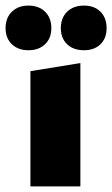

<svg xmlns="http://www.w3.org/2000/svg" viewBox="-51 -668 402 688"><path d="M58 0V-413L237 -442V0ZM51 -488Q14 -488 -8.5 -509.5Q-31 -531 -31 -567Q-31 -604 -8.5 -626Q14 -648 51 -648Q88 -648 110.5 -626Q133 -604 133 -567Q133 -531 110.5 -509.5Q88 -488 51 -488ZM250 -488Q212 -488 189.5 -509.5Q167 -531 167 -567Q167 -604 189.5 -626Q212 -648 250 -648Q287 -648 309 -626Q331 -604 331 -567Q331 -531 309 -509.5Q287 -488 250 -488Z"/></svg>

Font: Ysabeau Office Black
Style: Regular
Weight: 900
Designer: Christian Thalmann (Catharsis Fonts)
Version: Version 2.001;gftools[0.9.30]; featfreeze: tnum,lnum,ss02